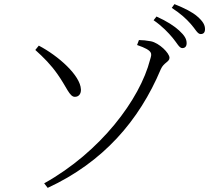

<svg xmlns="http://www.w3.org/2000/svg" viewBox="-20 -854 1040 930"><path d="M816 -671C838 -645 848 -621 863 -621C876 -621 884 -629 884 -645C884 -665 874 -682 848 -706C824 -728 789 -751 738 -774L724 -756C767 -726 795 -696 816 -671ZM904 -738C926 -714 936 -689 952 -689C966 -689 973 -697 973 -713C973 -733 963 -751 935 -775C912 -795 875 -814 825 -834L812 -816C856 -787 881 -764 904 -738ZM211 56C479 -68 654 -269 759 -519C773 -551 801 -554 801 -574C801 -597 751 -646 711 -654C690 -658 670 -660 653 -660L644 -636C726 -608 715 -593 707 -565C658 -373 467 -118 194 34ZM151 -612C191 -576 227 -540 259 -494C303 -432 317 -384 343 -385C362 -385 373 -400 372 -421C369 -489 263 -583 168 -633Z"/></svg>

Font: Noto Serif CJK HK Light
Style: Regular
Weight: 300
Designer: Ryoko NISHIZUKA 西塚涼子 (kana & ideographs); Frank Grießhammer (Latin, Greek & Cyrillic); Wenlong ZHANG 张文龙 (bopomofo); San
Foundry: Adobe
Version: Version 2.001;hotconv 1.1.0;makeotfexe 2.6.0